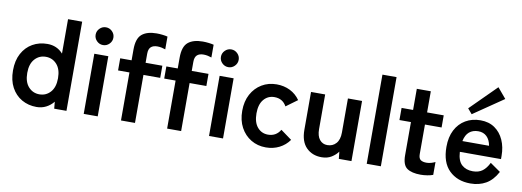

<svg xmlns="http://www.w3.org/2000/svg" viewBox="-61 -1137 4109 1512"><g transform="rotate(10 1993.5 -381.5)"><path d="M268 11Q202 11 149.5 -19Q97 -49 66.5 -105.5Q36 -162 36 -241Q36 -320 66.5 -376.5Q97 -433 149.5 -463Q202 -493 268 -493Q344 -493 393 -438V-713H506V0H408L403 -55Q378 -24 343.5 -6.5Q309 11 268 11ZM273 -91Q326 -91 361 -130Q396 -169 396 -241Q396 -313 361 -352Q326 -391 273 -391Q220 -391 185 -352Q150 -313 150 -241Q150 -169 185 -130Q220 -91 273 -91Z M644 0V-481H756V0ZM699 -560Q670 -560 649 -581Q628 -602 628 -631Q628 -660 649 -681Q670 -702 699 -702Q728 -702 749 -681Q770 -660 770 -631Q770 -602 749 -581Q728 -560 699 -560Z M942 0V-384H851V-481H942V-567Q942 -656 983 -690Q1024 -724 1100 -724Q1124 -724 1148.5 -721Q1173 -718 1188 -714V-612Q1174 -617 1157.5 -620.5Q1141 -624 1124 -624Q1090 -624 1072 -607.5Q1054 -591 1054 -553V-481H1188V-384H1054V0Z M1311 0V-384H1220V-481H1311V-567Q1311 -656 1352 -690Q1393 -724 1469 -724Q1493 -724 1517.5 -721Q1542 -718 1557 -714V-612Q1543 -617 1526.5 -620.5Q1510 -624 1493 -624Q1459 -624 1441 -607.5Q1423 -591 1423 -553V-481H1557V-384H1423V0Z M1646 0V-481H1758V0ZM1701 -560Q1672 -560 1651 -581Q1630 -602 1630 -631Q1630 -660 1651 -681Q1672 -702 1701 -702Q1730 -702 1751 -681Q1772 -660 1772 -631Q1772 -602 1751 -581Q1730 -560 1701 -560Z M2101 11Q2035 11 1982.5 -20.5Q1930 -52 1899.5 -108.5Q1869 -165 1869 -241Q1869 -317 1899.5 -373.5Q1930 -430 1982.5 -461.5Q2035 -493 2101 -493Q2160 -493 2208.5 -469Q2257 -445 2288 -400L2198 -334Q2167 -391 2101 -391Q2049 -391 2016 -352Q1983 -313 1983 -241Q1983 -169 2016 -130Q2049 -91 2101 -91Q2166 -91 2199 -147L2288 -82Q2257 -38 2208.5 -13.5Q2160 11 2101 11Z M2547 11Q2472 11 2424.5 -37Q2377 -85 2377 -179V-481H2490V-204Q2490 -149 2513.5 -120Q2537 -91 2575 -91Q2618 -91 2645 -121Q2672 -151 2672 -209V-481H2785V0H2684L2678 -57Q2659 -30 2626 -9.5Q2593 11 2547 11Z M2907 0V-713H3020V0Z M3339 11Q3268 11 3230.5 -15Q3193 -41 3193 -119V-384H3101V-481H3193V-650H3305V-481H3438V-384H3305V-148Q3305 -114 3321.5 -102Q3338 -90 3369 -90Q3388 -90 3407.5 -96Q3427 -102 3438 -108V-5Q3420 2 3393 6.5Q3366 11 3339 11Z M3737 11Q3632 11 3567 -52.5Q3502 -116 3502 -241Q3502 -319 3531 -375.5Q3560 -432 3612 -462.5Q3664 -493 3731 -493Q3798 -493 3845 -460.5Q3892 -428 3917 -372Q3942 -316 3942 -246V-220H3613Q3617 -148 3651 -117.5Q3685 -87 3739 -87Q3786 -87 3816 -109.5Q3846 -132 3868 -177L3951 -119Q3914 -50 3860.5 -19.5Q3807 11 3737 11ZM3618 -307H3831Q3823 -354 3796.5 -379.5Q3770 -405 3729 -405Q3685 -405 3656.5 -381Q3628 -357 3618 -307ZM3653 -528 3618 -569 3824 -774 3893 -692Z"/></g></svg>

Font: Zen Kaku Gothic New
Style: Bold
Weight: 700
Designer: Yoshimichi Ohira
Foundry: Positype
Version: Version 1.002